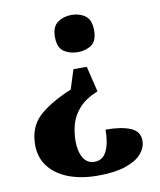

<svg xmlns="http://www.w3.org/2000/svg" viewBox="-83 -607 719 864"><g transform="rotate(-10 277.0 -174.5)"><path d="M330 -299 358 -182Q302 -159 272.5 -126Q243 -93 232.5 -55Q222 -17 222 22Q222 69 239.5 98.5Q257 128 291 128Q329 128 346.5 91Q364 54 364 -6Q436 -6 477.5 11.5Q519 29 519 72Q519 103 495.5 130.5Q472 158 422.5 175Q373 192 296 192Q219 192 161.5 170Q104 148 72 106.5Q40 65 40 7Q40 -73 89.5 -120.5Q139 -168 241 -211L269 -299ZM302 -541Q339 -541 365 -522Q391 -503 391 -456Q391 -407 365 -389Q339 -371 302 -371Q266 -371 239 -389Q212 -407 212 -456Q212 -503 239 -522Q266 -541 302 -541Z"/></g></svg>

Font: Noto Serif Tamil ExtraBold
Style: Regular
Weight: 800
Designer: Indian Type Foundry, Tom Grace, and the Monotype Design Team
Foundry: Monotype Imaging Inc.
Version: Version 2.004; ttfautohint (v1.8.4.7-5d5b)